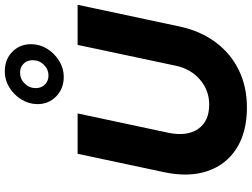

<svg xmlns="http://www.w3.org/2000/svg" viewBox="-145 -900 1054 804"><g transform="rotate(-90 382.0 -498.0)"><path d="M334 9Q231 9 162.5 -34.5Q94 -78 67.5 -156.5Q41 -235 63 -338L140 -700H309L228 -320Q212 -242 244 -195.5Q276 -149 346 -149Q406 -149 451 -188Q496 -227 509 -290L596 -700H764L673 -273Q654 -185 607 -122Q560 -59 490.5 -25Q421 9 334 9ZM462 -758Q413 -758 380.5 -789.5Q348 -821 348 -868Q348 -904 367.5 -935.5Q387 -967 418 -986Q449 -1005 485 -1005Q535 -1005 567 -973.5Q599 -942 599 -895Q599 -859 580 -828Q561 -797 529.5 -777.5Q498 -758 462 -758ZM467 -822Q494 -822 513 -841.5Q532 -861 532 -888Q532 -911 517.5 -926Q503 -941 480 -941Q453 -941 434 -921.5Q415 -902 415 -875Q415 -852 430 -837Q445 -822 467 -822Z"/></g></svg>

Font: Red Hat Display Black
Style: Italic
Weight: 900
Italic angle: -12°
Designer: Pentagram, MCKL
Foundry: Pentagram, MCKL
Version: Version 1.023; ttfautohint (v1.8.3)